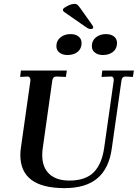

<svg xmlns="http://www.w3.org/2000/svg" viewBox="-20 -961 711 991"><path d="M85 -161Q85 -179 88 -199L137 -545V-549Q137 -556 133 -561Q129 -566 123 -566L84 -564L88 -597H325L320 -564L271 -566Q253 -566 250 -546L201 -199Q198 -179 198 -161Q198 -97 234.5 -63Q271 -29 338 -29Q421 -29 463.5 -71.5Q506 -114 518 -200L567 -545V-549Q567 -566 553 -566L504 -564L508 -597H671L666 -564L627 -566Q610 -566 607 -546L557 -195Q543 -92 483 -41Q423 10 313 10Q85 10 85 -161ZM421 -823 313 -898Q303 -905 305 -912Q306 -919 327.5 -930Q349 -941 365 -941Q374 -941 379 -937Q384 -933 395 -918L449 -842Q462 -825 461 -819Q460 -811 448 -811Q437 -811 421 -823ZM271 -723Q271 -751 292 -768Q313 -785 344 -785Q370 -785 385.5 -772.5Q401 -760 401 -739Q401 -710 381 -693.5Q361 -677 328 -677Q303 -677 287 -689.5Q271 -702 271 -723ZM454 -723Q454 -751 475 -768Q496 -785 526 -785Q553 -785 568.5 -772.5Q584 -760 584 -739Q584 -710 563.5 -693.5Q543 -677 511 -677Q486 -677 470 -689.5Q454 -702 454 -723Z"/></svg>

Font: Unna Medium
Style: Italic
Weight: 500
Italic angle: -8.05°
Designer: Jorge de Buen Unna
Foundry: Omnibus-Type
Version: Version 2.008